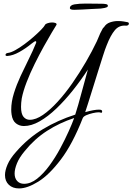

<svg xmlns="http://www.w3.org/2000/svg" viewBox="-20 -687 743 1077"><path d="M87 370Q51 370 29.5 349.5Q8 329 8 295Q8 269 22.5 235.5Q37 202 70 165Q138 87 221.5 37Q305 -13 402 -44Q408 -61 419 -100Q430 -139 444 -191Q458 -243 473 -297Q434 -237 389 -180.5Q344 -124 296.5 -78.5Q249 -33 202.5 -6.5Q156 20 114 20Q89 20 69.5 5Q50 -10 45 -45Q44 -52 43.5 -58.5Q43 -65 43 -72Q43 -116 58 -164Q73 -212 95.5 -260.5Q118 -309 141.5 -356Q165 -403 181 -443Q183 -446 183 -448.5Q183 -451 183 -452Q183 -456 180 -456Q174 -456 158 -443Q124 -415 88 -395Q52 -375 21 -373H20Q11 -373 11 -379Q11 -388 24 -390Q41 -392 65.5 -405.5Q90 -419 117 -439Q144 -459 168.5 -480.5Q193 -502 210.5 -520Q228 -538 233 -548Q235 -553 247.5 -557Q260 -561 272 -561Q283 -561 291 -558Q299 -555 297 -548Q290 -537 270.5 -504.5Q251 -472 225.5 -426Q200 -380 174.5 -328.5Q149 -277 129.5 -226.5Q110 -176 102 -135Q100 -122 99 -110.5Q98 -99 98 -88Q98 -48 112 -31.5Q126 -15 147 -15Q181 -15 221 -42.5Q261 -70 303.5 -116.5Q346 -163 386 -220.5Q426 -278 461.5 -339Q497 -400 523 -455Q531 -472 536.5 -486.5Q542 -501 549 -513Q553 -521 556 -526.5Q559 -532 563 -534Q575 -554 597 -561.5Q619 -569 641 -569Q660 -569 673.5 -566.5Q687 -564 693 -563Q703 -562 703 -554Q703 -550 699 -546.5Q695 -543 688 -543Q649 -547 624.5 -518Q600 -489 578 -432Q570 -413 557.5 -373.5Q545 -334 530 -286.5Q515 -239 500.5 -192Q486 -145 474.5 -109Q463 -73 458 -58Q508 -72 535 -72Q546 -72 550 -69Q553 -66 553 -62Q553 -58 551 -55.5Q549 -53 545 -55Q541 -57 533 -57Q520 -57 500.5 -52.5Q481 -48 464.5 -41Q448 -34 444 -24Q387 121 321.5 207.5Q256 294 194.5 332Q133 370 87 370ZM115 344Q152 344 188 315.5Q224 287 257 242Q290 197 317.5 146Q345 95 365.5 49Q386 3 396 -25Q314 2 244 47Q174 92 119 160Q88 197 75 229.5Q62 262 62 286Q62 313 76.5 328.5Q91 344 115 344ZM397 -632Q372 -632 372 -641Q372 -658 397.5 -662.5Q423 -667 462 -667Q482 -667 505.5 -666.5Q529 -666 552 -666Q563 -666 574 -664Q585 -662 585 -655Q586 -649 577 -645.5Q568 -642 558 -641Q548 -640 545 -639Q522 -638 494 -636.5Q466 -635 440 -633.5Q414 -632 397 -632Z"/></svg>

Font: Allura
Style: Regular
Weight: 400
Designer: Robert E. Leuschke
Foundry: Robert E. Leuschke
Version: Version 1.110